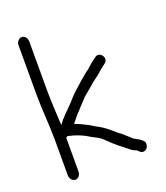

<svg xmlns="http://www.w3.org/2000/svg" viewBox="-128 -810 742 860"><g transform="rotate(-20 243.5 -380.5)"><path d="M130 -318C125 -314 120 -308 116 -301L108 -291L107 -304C105 -353 101 -404 101 -455V-692C101 -708 90 -722 76 -722C62 -722 50 -708 50 -692V-455C50 -384 58 -309 58 -239V-69C58 -53 70 -39 84 -39C98 -39 109 -53 109 -69V-230L117 -235C155 -227 189 -213 216 -195C228 -188 245 -181 258 -171C285 -145 309 -122 339 -100L359 -84C367 -77 375 -73 383 -70C385 -69 387 -69 388 -68C396 -60 401 -53 412 -53C427 -53 437 -66 437 -83C437 -92 431 -98 423 -104C414 -113 403 -115 389 -125C371 -141 352 -160 333 -173C310 -193 288 -213 261 -227C246 -234 234 -244 221 -250C202 -259 185 -269 163 -276C179 -294 188 -309 204 -324C216 -336 234 -358 248 -371V-372C269 -389 287 -405 307 -422C320 -433 336 -442 347 -453C359 -465 373 -474 385 -484C411 -505 377 -546 353 -523C338 -513 326 -503 312 -490C309 -486 305 -483 298 -479C286 -469 269 -456 257 -445C234 -423 212 -407 192 -383C178 -366 166 -356 153 -342C147 -337 139 -329 130 -318ZM204 -324H205ZM257 -445Z"/></g></svg>

Font: Blanket
Style: Light
Weight: 300
Foundry: Cannot Into Space Fonts
Version: Version 0.9